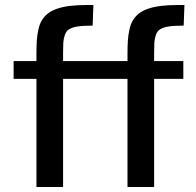

<svg xmlns="http://www.w3.org/2000/svg" viewBox="-20 -744 780 764"><path d="M593.3 -430.2V0H487.3V-430.2H231V0H125V-430.2H34.2V-501H125V-529.3Q125 -561 126.5 -582.5Q127.9 -604.5 132.8 -626.7Q137.7 -648.9 146.5 -663.1Q155.8 -678.7 170.4 -690.2Q185.1 -701.7 206.8 -709.2Q228.5 -716.8 258.1 -720.5Q287.6 -724.1 327.1 -724.1H351.6L348.6 -642.1Q307.1 -642.1 284.2 -637.9Q261.2 -633.8 248.5 -622.6Q241.2 -615.2 237.3 -602.5Q232.9 -588.9 231.9 -574.5Q231 -560.1 231 -534.7V-501H487.3V-529.3Q487.3 -561 488.8 -582.5Q490.2 -604.5 495.1 -626.7Q500 -648.9 508.8 -663.1Q518.1 -678.7 532.7 -690.2Q547.4 -701.7 569.1 -709.2Q590.8 -716.8 620.4 -720.5Q649.9 -724.1 689.5 -724.1H713.9L710.9 -642.1Q669.4 -642.1 646.5 -637.9Q623.5 -633.8 610.8 -622.6Q603.5 -615.2 599.6 -602.5Q595.2 -588.9 594.2 -574.5Q593.3 -560.1 593.3 -534.7V-501H709.5V-430.2Z"/></svg>

Font: Ride Light
Style: Bold
Weight: 600
Version: Version 3.000